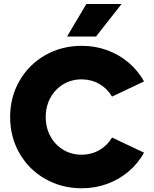

<svg xmlns="http://www.w3.org/2000/svg" viewBox="-20 -957 795 990"><path d="M32.2 -353.5Q32.2 -456.5 80.6 -540.5Q128.9 -624.5 213.4 -672.6Q297.9 -720.7 401.4 -720.7Q471.2 -720.7 533 -698Q594.7 -675.3 643.3 -634Q691.9 -592.8 722.7 -537.1L557.6 -459Q533.7 -500 492.9 -523.7Q452.1 -547.4 401.4 -547.9Q348.6 -547.9 306.4 -522.5Q264.2 -497.1 240 -452.9Q215.8 -408.7 215.8 -353.5Q215.8 -298.3 240 -254.2Q264.2 -210 306.4 -184.6Q348.6 -159.2 401.4 -159.2Q452.1 -159.7 492.9 -183.3Q533.7 -207 557.6 -248L722.7 -169.9Q691.9 -114.3 643.3 -73Q594.7 -31.7 533 -9Q471.2 13.7 401.4 13.7Q297.9 13.7 213.4 -34.4Q128.9 -82.5 80.6 -166.5Q32.2 -250.5 32.2 -353.5ZM325.7 -768.6 425.3 -936.5H606.9L475.1 -768.6Z"/></svg>

Font: Wanted Sans Black
Style: Regular
Weight: 900
Designer: Original Design by Kil Hyung-jin and Kang Hanbin, Wanted Lab, Inc; Hangeul from Source Han Sans by Jang Soo-young and Ka
Foundry: Wanted Lab, Inc.
Version: Version 1.003